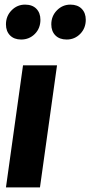

<svg xmlns="http://www.w3.org/2000/svg" viewBox="-20 -815 393 835"><path d="M71.8 -643.1Q41.5 -643.1 23.7 -661.1Q5.9 -679.2 5.9 -709Q5.9 -745.1 30.3 -770Q54.7 -794.9 88.9 -794.9Q120.6 -794.9 138.2 -776.9Q155.8 -758.8 155.8 -729Q155.8 -691.9 131.6 -667.5Q107.4 -643.1 71.8 -643.1ZM270 -643.1Q238.8 -643.1 220.9 -661.1Q203.1 -679.2 203.1 -709Q203.1 -745.1 227.5 -770Q252 -794.9 286.1 -794.9Q317.4 -794.9 335.2 -776.9Q353 -758.8 353 -729Q353 -692.4 328.9 -667.7Q304.7 -643.1 270 -643.1ZM228 -530.8 153.8 0H5.9L80.1 -530.8Z"/></svg>

Font: Fira Sans Compressed
Style: Bold Italic
Weight: 700
Width: 3
Italic angle: -8°
Designer: Carrois Corporate & Edenspiekermann AG
Foundry: Carrois Corporate GbR & Edenspiekermann AG
Version: Version 4.203;PS 004.203;hotconv 1.0.88;makeotf.lib2.5.64775